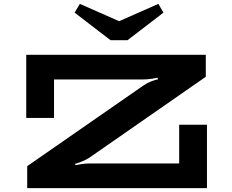

<svg xmlns="http://www.w3.org/2000/svg" viewBox="-20 -968 1194 988"><path d="M120 -113 718 -528Q737 -541 758.5 -549.5Q780 -558 793 -560L791 -568Q787 -567 763 -563Q739 -559 712 -559H258V-361H115V-686H1039V-573L439 -156Q411 -138 367 -125L368 -118Q372 -119 395.5 -123Q419 -127 445 -127H902V-326H1045V0H120ZM821 -903 636 -761H549L364 -903L391 -948L593 -859L795 -948Z"/></svg>

Font: BioRhyme Expanded ExtraBold
Style: Regular
Weight: 800
Width: 7
Designer: Aoife Mooney
Foundry: Aoife Mooney Type
Version: Version 1.000